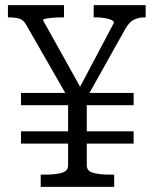

<svg xmlns="http://www.w3.org/2000/svg" viewBox="-20 -730 600 750"><path d="M62 -367H502V-319H62ZM62 -217H502V-169H62ZM246 -369H319V-84Q319 -62 343.5 -55Q368 -48 406 -48H426V0H139V-48H159Q197 -48 221.5 -55Q246 -62 246 -84ZM306 -325H259L83 -632Q72 -652 56 -657Q40 -662 18 -662H11V-710H230V-662H215Q200 -662 184.5 -660.5Q169 -659 158.5 -657Q148 -655 148 -651L307 -366L278 -363L425 -641Q425 -648 414.5 -652.5Q404 -657 388.5 -659.5Q373 -662 356 -662H346V-710H549V-662H542Q521 -662 503 -653Q485 -644 470 -618Z"/></svg>

Font: Roboto Serif 20pt Light
Style: Regular
Weight: 300
Version: Version 1.008